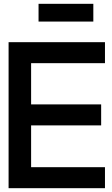

<svg xmlns="http://www.w3.org/2000/svg" viewBox="-20 -976 588 1006"><path d="M25 -755H530V-645H143V-429H510V-319H143V-100H530V10H25ZM182 -956H469V-863H182Z"/></svg>

Font: BLUETTI 2.0 Medium
Style: Italic
Weight: 500
Designer: Stijn de Vries
Foundry: tokotype
Version: Version 2.005;October 31, 2023;FontCreator 14.0.0.2814 64-bi